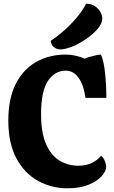

<svg xmlns="http://www.w3.org/2000/svg" viewBox="-20 -1004 614 1038"><path d="M344 14Q259 14 186 -26Q113 -66 69 -147.5Q25 -229 25 -352Q25 -470 64.5 -549Q104 -628 174.5 -668.5Q245 -709 338 -709Q360 -709 388 -703Q416 -697 437 -687Q447 -692 464 -696.5Q481 -701 498.5 -705Q516 -709 526 -709Q539 -677 545 -633.5Q551 -590 553 -547.5Q555 -505 555 -475H442Q434 -540 406.5 -581Q379 -622 335 -622Q277 -622 239.5 -567Q202 -512 202 -387Q202 -284 230 -222.5Q258 -161 304 -134.5Q350 -108 403 -108Q449 -108 481 -125.5Q513 -143 526 -162Q539 -153 546.5 -134.5Q554 -116 554 -102Q554 -79 529.5 -51.5Q505 -24 458.5 -5Q412 14 344 14ZM307 -737Q288 -737 272.5 -748Q257 -759 254 -783Q286 -804 322 -835Q358 -866 391 -904.5Q424 -943 446 -984Q473 -984 492.5 -971Q512 -958 522.5 -939.5Q533 -921 533 -904Q533 -877 508 -848Q483 -819 446 -793.5Q409 -768 371 -752.5Q333 -737 307 -737Z"/></svg>

Font: Calistoga
Style: Regular
Weight: 400
Designer: Yvonne Schuttler, Eben Sorkin
Foundry: www.sorkintype.com
Version: Version 1.010; ttfautohint (v1.8.4.7-5d5b)